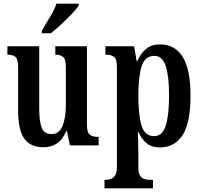

<svg xmlns="http://www.w3.org/2000/svg" viewBox="-20 -786 1090 1038"><path d="M215 10Q144 10 111 -37Q78 -84 78 -187V-421Q78 -464 65 -477Q52 -490 23 -490H20V-536H192V-200Q192 -130 205.5 -95.5Q219 -61 258 -61Q300 -61 318 -105Q336 -149 336 -220V-421Q336 -467 321 -478.5Q306 -490 282 -490H279V-536H450V-112Q450 -68 466.5 -57Q483 -46 507 -46H513V0H358L342 -77H338Q317 -29 286.5 -9.5Q256 10 215 10ZM206 -619Q226 -655 250 -693.5Q274 -732 285 -766H405V-756Q395 -739 369 -711.5Q343 -684 312 -655.5Q281 -627 255 -606H206Z M545 232V186H554Q567 186 580.5 181Q594 176 603 161.5Q612 147 612 117V-421Q612 -466 597 -478Q582 -490 558 -490H550V-536H705L719 -455H722Q739 -495 768.5 -520.5Q798 -546 845 -546Q925 -546 967.5 -479Q1010 -412 1010 -268Q1010 -123 967.5 -56Q925 11 843 11Q801 11 773.5 -11Q746 -33 729 -71H725Q726 -48 727 -19.5Q728 9 728 42V119Q728 148 737 162.5Q746 177 759.5 181.5Q773 186 785 186H807V232ZM814 -50Q858 -50 876 -106.5Q894 -163 894 -270Q894 -374 876 -429Q858 -484 815 -484Q763 -484 745.5 -427Q728 -370 728 -270Q728 -163 745.5 -106.5Q763 -50 814 -50Z"/></svg>

Font: Noto Serif ExtraCondensed SemiBold
Style: Regular
Weight: 600
Width: 2
Designer: Monotype Design Team
Foundry: Monotype Imaging Inc.
Version: Version 2.015; ttfautohint (v1.8.4.7-5d5b)